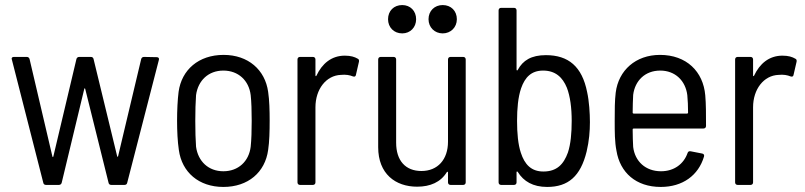

<svg xmlns="http://www.w3.org/2000/svg" viewBox="-20 -731 3184 759"><path d="M162 0H213C219 0 223 -4 224 -9L313 -379C314 -383 316 -383 317 -379L409 -9C410 -3 414 0 420 0H472C478 0 482 -3 483 -9L608 -494C610 -500 607 -505 600 -505L549 -506C543 -506 539 -502 538 -497L447 -114C446 -110 444 -110 443 -114L350 -497C349 -503 345 -506 339 -506H293C287 -506 283 -502 282 -497L191 -113C190 -109 188 -109 187 -113L97 -497C96 -502 92 -506 86 -506H35C29 -506 26 -503 26 -499C26 -498 27 -496 27 -495L151 -9C152 -3 156 0 162 0Z M863 8C961 8 1028 -50 1040 -138C1045 -171 1046 -212 1046 -254C1046 -294 1045 -335 1040 -368C1028 -455 961 -514 864 -514C765 -514 698 -455 686 -368C682 -336 680 -295 680 -254C680 -213 682 -171 687 -138C699 -50 766 8 863 8ZM863 -54C804 -54 763 -93 755 -151C753 -178 752 -213 752 -253C752 -292 753 -328 755 -355C763 -413 804 -452 863 -452C922 -452 964 -413 971 -355C974 -328 975 -293 975 -253C975 -215 974 -179 971 -151C964 -93 922 -54 863 -54Z M1343 -511C1290 -511 1253 -479 1231 -432C1230 -429 1227 -429 1227 -433V-496C1227 -502 1223 -506 1217 -506H1166C1160 -506 1156 -502 1156 -496V-10C1156 -4 1160 0 1166 0H1217C1223 0 1227 -4 1227 -10V-307C1227 -378 1269 -433 1328 -435C1347 -437 1363 -434 1375 -429C1381 -427 1386 -428 1387 -435L1399 -487C1400 -492 1399 -497 1394 -499C1382 -506 1367 -511 1343 -511Z M1570 -599C1602 -599 1625 -623 1625 -655C1625 -688 1602 -711 1570 -711C1537 -711 1514 -688 1514 -655C1514 -623 1537 -599 1570 -599ZM1730 -599C1762 -599 1786 -623 1786 -655C1786 -688 1763 -711 1730 -711C1698 -711 1674 -688 1674 -655C1674 -623 1698 -599 1730 -599ZM1751 -496V-171C1751 -100 1710 -55 1646 -55C1583 -55 1546 -96 1546 -167V-496C1546 -502 1542 -506 1536 -506H1485C1479 -506 1475 -502 1475 -496V-149C1475 -44 1543 7 1629 7C1681 7 1722 -11 1746 -50C1748 -53 1751 -53 1751 -49V-10C1751 -4 1755 0 1761 0H1811C1817 0 1821 -4 1821 -10V-496C1821 -502 1817 -506 1811 -506H1761C1755 -506 1751 -502 1751 -496Z M2301 -367C2281 -468 2227 -513 2138 -513C2080 -513 2047 -492 2027 -455C2025 -451 2022 -452 2022 -456V-690C2022 -696 2018 -700 2012 -700H1961C1955 -700 1951 -696 1951 -690V-10C1951 -4 1955 0 1961 0H2012C2018 0 2022 -4 2022 -10V-50C2022 -54 2025 -54 2027 -51C2050 -14 2087 8 2143 8C2226 8 2275 -34 2299 -132C2309 -174 2312 -213 2312 -248C2312 -283 2309 -331 2301 -367ZM2225 -128C2208 -81 2181 -53 2128 -53C2080 -53 2054 -81 2039 -127C2028 -160 2024 -204 2024 -253C2024 -302 2028 -347 2040 -382C2055 -425 2080 -452 2127 -452C2175 -452 2204 -426 2221 -384C2234 -350 2240 -305 2240 -253C2240 -205 2236 -161 2225 -128Z M2593 -54C2532 -54 2490 -93 2483 -150C2482 -169 2481 -193 2481 -219C2481 -222 2483 -223 2485 -223H2761C2767 -223 2771 -227 2771 -233C2771 -278 2771 -321 2768 -354C2760 -448 2694 -514 2589 -514C2493 -514 2425 -453 2414 -365C2410 -333 2410 -295 2410 -253C2410 -209 2410 -170 2417 -135C2431 -49 2494 8 2592 8C2679 8 2741 -38 2763 -112C2765 -118 2762 -123 2756 -124L2710 -133C2704 -134 2700 -132 2698 -126C2683 -83 2645 -54 2593 -54ZM2590 -452C2649 -452 2690 -412 2697 -355C2699 -335 2700 -311 2700 -286C2700 -283 2698 -282 2696 -282H2485C2483 -282 2481 -283 2481 -286C2481 -311 2482 -335 2483 -356C2490 -412 2530 -452 2590 -452Z M3073 -511C3020 -511 2983 -479 2961 -432C2960 -429 2957 -429 2957 -433V-496C2957 -502 2953 -506 2947 -506H2896C2890 -506 2886 -502 2886 -496V-10C2886 -4 2890 0 2896 0H2947C2953 0 2957 -4 2957 -10V-307C2957 -378 2999 -433 3058 -435C3077 -437 3093 -434 3105 -429C3111 -427 3116 -428 3117 -435L3129 -487C3130 -492 3129 -497 3124 -499C3112 -506 3097 -511 3073 -511Z"/></svg>

Font: Barlow Semi Condensed
Style: Regular
Weight: 400
Width: 4
Designer: Jeremy Tribby
Foundry: Tribby Type
Version: Version 1.422;hotconv 1.0.109;makeotfexe 2.5.65596